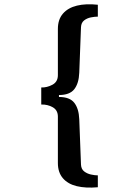

<svg xmlns="http://www.w3.org/2000/svg" viewBox="-20 -708 640 889"><path d="M433 159Q377 164 335.5 154Q294 144 271 117Q248 90 248 47V-168Q248 -198 224 -211.5Q200 -225 171 -224V-303Q197 -302 222.5 -315.5Q248 -329 248 -360V-574Q248 -618 271.5 -645Q295 -672 336.5 -682Q378 -692 433 -686V-631Q419 -631 401 -627.5Q383 -624 369.5 -613.5Q356 -603 355 -582L347 -371Q345 -322 324 -295Q303 -268 253 -268V-259Q303 -259 324 -232Q345 -205 347 -156L355 54Q356 75 369.5 85.5Q383 96 401 100Q419 104 433 104Z"/></svg>

Font: Chivo Mono SemiBold
Style: Regular
Weight: 600
Monospace: yes
Designer: Hector Gatti
Foundry: Omnibus-Type
Version: Version 1.008